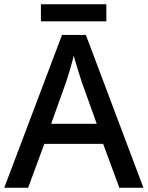

<svg xmlns="http://www.w3.org/2000/svg" viewBox="-20 -881 694 901"><path d="M479 -861H172V-781H479ZM540 0H653L383 -717H271L0 0H112L188 -206H464ZM362 -501 434 -300H220L292 -501C300 -524 316 -578 326 -619C334 -589 355 -522 362 -501Z"/></svg>

Font: Noto Sans Bengali UI Medium
Style: Regular
Weight: 500
Designer: Jelle Bosma - Monotype Design Team
Foundry: Monotype Imaging Inc.
Version: Version 2.003